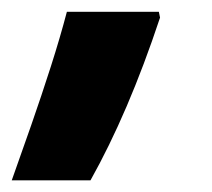

<svg xmlns="http://www.w3.org/2000/svg" viewBox="-79 -166 359 325"><path d="M-59.1 139.2Q-43.5 95.2 -26.1 45.7Q-8.8 -3.9 7.1 -53.5Q22.9 -103 34.2 -146H189.9L191.9 -136.2Q165 -55.2 135.5 13.7Q106 82.5 74.2 139.2Z"/></svg>

Font: Open Sans Condensed ExtraBold
Style: Italic
Weight: 800
Width: 3
Italic angle: -12°
Designer: Monotype Design Team
Foundry: Monotype Imaging Inc.
Version: Version 3.003; ttfautohint (v1.8.4)